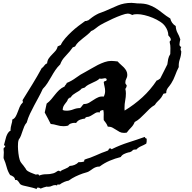

<svg xmlns="http://www.w3.org/2000/svg" viewBox="-20 -1106 1344 1344"><path d="M1249 -746.1Q1248 -717.8 1238.8 -691.4Q1229.5 -665 1231.4 -636.7Q1216.8 -608.4 1206.1 -578.6Q1195.3 -548.8 1178.7 -522.5Q1172.9 -512.7 1167 -505.9Q1161.1 -499 1155.8 -491.7Q1150.4 -484.4 1147 -476.1Q1143.6 -467.8 1143.6 -455.1Q1138.7 -451.2 1132.3 -451.7Q1126 -452.1 1123 -448.2Q1121.1 -445.3 1116.7 -436.5Q1112.3 -427.7 1108.4 -422.9Q1097.7 -409.2 1085 -397.5Q1072.3 -385.7 1063.5 -371.1Q1043 -359.4 1026.4 -343.3Q1009.8 -327.1 993.7 -310.5Q977.5 -293.9 960.4 -278.3Q943.4 -262.7 922.9 -252Q914.1 -229.5 897.9 -213.4Q881.8 -197.3 867.2 -177.7Q862.3 -176.8 857.4 -176.3Q852.5 -175.8 847.7 -175.8Q830.1 -175.8 817.4 -182.6Q804.7 -189.5 793 -197.3Q781.2 -205.1 767.6 -212.4Q753.9 -219.7 734.4 -219.7Q729.5 -233.4 722.2 -244.1Q714.8 -254.9 706.1 -265.6Q705.1 -276.4 705.6 -285.6Q706.1 -294.9 706.1 -304.7Q706.1 -313.5 705.6 -320.8Q705.1 -328.1 703.1 -335.9Q694.3 -335 686.5 -332Q678.7 -329.1 677.7 -318.4Q671.9 -320.3 668 -320.3Q656.2 -320.3 647.5 -314.9Q638.7 -309.6 629.4 -303.7Q620.1 -297.9 609.9 -292.5Q599.6 -287.1 586.9 -287.1Q585 -285.2 579.6 -283.2Q574.2 -281.2 576.2 -276.4Q557.6 -274.4 540.5 -268.1Q523.4 -261.7 512.7 -245.1Q508.8 -246.1 501 -246.1Q490.2 -246.1 477.1 -241.7Q463.9 -237.3 457 -226.6Q449.2 -224.6 440.4 -223.6Q431.6 -222.7 423.8 -222.7Q401.4 -222.7 379.4 -229.5Q357.4 -236.3 335 -238.3Q325.2 -257.8 314.5 -278.3Q303.7 -298.8 293 -318.4Q295.9 -334 299.8 -349.6Q303.7 -365.2 306.6 -380.9Q325.2 -394.5 338.9 -411.1Q352.5 -427.7 365.7 -444.3Q378.9 -460.9 394 -475.6Q409.2 -490.2 432.6 -501Q434.6 -507.8 439.9 -512.7Q445.3 -517.6 447.3 -525.4Q481.4 -539.1 512.2 -562Q543 -585 576.2 -601.6Q596.7 -612.3 619.1 -626Q641.6 -639.6 665 -651.4Q688.5 -663.1 712.4 -671.4Q736.3 -679.7 759.8 -679.7Q771.5 -679.7 782.2 -678.2Q793 -676.8 803.7 -675.8Q813.5 -664.1 825.2 -654.3Q836.9 -644.5 847.2 -633.8Q857.4 -623 864.3 -610.4Q871.1 -597.7 871.1 -581.1Q871.1 -567.4 864.3 -555.2Q857.4 -543 857.4 -529.3Q857.4 -519.5 860.8 -516.6Q864.3 -513.7 867.2 -506.8Q866.2 -495.1 857.4 -483.4Q861.3 -468.8 861.3 -452.1Q861.3 -426.8 856.4 -402.3Q851.6 -377.9 851.6 -352.5V-341.8Q851.6 -336.9 852.5 -332Q919.9 -373 976.6 -424.8Q1033.2 -476.6 1077.1 -543Q1085 -543.9 1089.8 -548.3Q1094.7 -552.7 1101.6 -556.6Q1115.2 -581.1 1126.5 -605.5Q1137.7 -629.9 1151.4 -655.3Q1153.3 -673.8 1157.2 -692.4Q1161.1 -710.9 1171.9 -727.5Q1171.9 -738.3 1172.4 -748.5Q1172.9 -758.8 1172.9 -768.6Q1172.9 -779.3 1171.9 -789.1Q1170.9 -798.8 1168 -808.6V-813.5Q1168 -818.4 1171.9 -820.3Q1175.8 -822.3 1175.8 -827.1Q1175.8 -835.9 1169.9 -844.2Q1164.1 -852.5 1158.2 -858.4Q1158.2 -875 1152.3 -891.1Q1146.5 -907.2 1136.7 -920.9Q1125 -938.5 1101.1 -954.1Q1077.1 -969.7 1048.8 -981.4Q1020.5 -993.2 991.7 -1000Q962.9 -1006.8 942.4 -1006.8Q932.6 -1006.8 923.3 -1005.9Q914.1 -1004.9 906.2 -1001Q889.6 -1010.7 874 -1010.7Q860.4 -1010.7 830.6 -1000Q800.8 -989.3 768.6 -974.6Q736.3 -960 707.5 -944.8Q678.7 -929.7 667 -920.9Q654.3 -912.1 644 -903.3Q633.8 -894.5 618.2 -888.7Q605.5 -874 590.3 -861.8Q575.2 -849.6 559.6 -837.4Q543.9 -825.2 529.8 -812Q515.6 -798.8 505.9 -781.2Q502 -778.3 497.1 -777.3Q492.2 -776.4 489.3 -774.4Q485.4 -769.5 479 -760.7Q472.7 -752 468.8 -747.1Q449.2 -724.6 430.7 -704.6Q412.1 -684.6 401.4 -655.3Q381.8 -636.7 367.2 -614.7Q352.5 -592.8 339.4 -569.3Q326.2 -545.9 312 -523.9Q297.9 -502 279.3 -483.4Q265.6 -453.1 250 -424.8Q234.4 -396.5 219.2 -367.7Q204.1 -338.9 189.9 -309.6Q175.8 -280.3 167 -248Q156.2 -236.3 149.9 -221.2Q143.6 -206.1 138.2 -189.9Q132.8 -173.8 127 -157.7Q121.1 -141.6 111.3 -128.9Q107.4 -118.2 106.4 -106Q105.5 -93.8 105.5 -81.1Q105.5 -72.3 106.4 -59.1Q107.4 -45.9 108.9 -32.7Q110.4 -19.5 112.8 -7.3Q115.2 4.9 118.2 13.7Q122.1 27.3 133.3 40Q144.5 52.7 152.3 64.5Q156.2 68.4 158.2 72.3Q160.2 76.2 163.1 81.1Q167 86.9 175.3 92.3Q183.6 97.7 193.4 101.6L212.9 109.4Q222.7 113.3 230.5 116.2Q234.4 116.2 237.8 115.2Q241.2 114.3 245.1 114.3Q249 114.3 251 117.2Q252.9 120.1 253.9 123Q278.3 113.3 303.2 113.8Q328.1 114.3 352.5 107.4Q362.3 104.5 369.1 100.1Q376 95.7 383.8 90.8Q384.8 90.8 387.2 89.8Q389.6 88.9 391.6 88.9Q393.6 88.9 396.5 90.8Q399.4 92.8 401.4 94.7Q408.2 87.9 417 84Q425.8 80.1 435.1 76.2Q444.3 72.3 452.6 67.9Q460.9 63.5 467.8 55.7Q486.3 54.7 502 48.3Q517.6 42 531.2 28.3Q533.2 29.3 538.1 29.3Q543 29.3 552.2 28.3Q561.5 27.3 566.4 25.4Q571.3 23.4 569.8 18.6Q568.4 13.7 573.2 10.7Q577.1 8.8 590.8 4.4Q604.5 0 611.3 -2Q631.8 -9.8 651.9 -18.6Q671.9 -27.3 692.4 -36.1Q703.1 -41 713.9 -43.9Q724.6 -46.9 734.4 -51.8Q740.2 -54.7 741.2 -61Q742.2 -67.4 752 -67.4Q755.9 -67.4 757.8 -64.5Q759.8 -61.5 763.7 -61.5L765.6 -63.5Q821.3 -90.8 878.4 -108.9Q935.5 -127 993.2 -147.5Q998 -135.7 1006.8 -135.7V-127Q1007.8 -113.3 1003.9 -100.6Q987.3 -90.8 967.8 -82.5Q948.2 -74.2 933.6 -58.6Q930.7 -59.6 926.8 -59.6Q913.1 -59.6 907.7 -52.7Q902.3 -45.9 891.6 -42Q888.7 -40 885.3 -40Q881.8 -40 878.9 -39.1Q863.3 -35.2 848.1 -27.8Q833 -20.5 825.2 -6.8Q786.1 2.9 748 19Q710 35.2 677.7 59.6Q659.2 59.6 645 66.4Q630.9 73.2 617.2 84Q613.3 85.9 608.9 89.4Q604.5 92.8 600.6 94.7Q590.8 99.6 580.6 102.1Q570.3 104.5 559.6 108.4Q534.2 117.2 508.8 129.4Q483.4 141.6 460.9 158.2Q444.3 161.1 428.2 168Q412.1 174.8 398.4 185.5Q394.5 186.5 391.6 186Q388.7 185.5 385.7 185.5Q377.9 185.5 379.9 193.4Q374 189.5 368.2 189.5Q354.5 189.5 343.3 195.3Q332 201.2 318.4 201.2H311.5Q308.6 201.2 306.6 200.2Q295.9 203.1 285.6 206.1Q275.4 209 264.6 213.9Q255.9 207 246.1 207Q235.4 207 237.3 217.8Q224.6 211.9 208 208Q191.4 204.1 175.3 200.2Q159.2 196.3 145.5 193.4Q131.8 190.4 125 185.5Q120.1 182.6 117.2 177.2Q114.3 171.9 110.4 166.5Q106.4 161.1 102.1 157.2Q97.7 153.3 91.8 153.3Q89.8 153.3 88.9 153.8Q87.9 154.3 85.9 154.3Q84 138.7 74.2 131.3Q64.5 124 50.8 119.1Q34.2 93.8 26.4 63Q18.6 32.2 5.9 3.9L4.9 -2Q4.9 -10.7 5.9 -20.5Q6.8 -30.3 6.8 -40Q6.8 -45.9 5.9 -51.3Q4.9 -56.6 4.9 -63.5Q4.9 -71.3 10.7 -73.7Q16.6 -76.2 16.6 -84Q16.6 -87.9 12.2 -87.4Q7.8 -86.9 7.8 -90.8L8.8 -93.8Q12.7 -105.5 15.6 -120.1Q18.6 -134.8 23.4 -148.9Q28.3 -163.1 35.6 -174.8Q43 -186.5 54.7 -192.4L53.7 -198.2Q53.7 -207 55.7 -216.3Q57.6 -225.6 60.1 -234.9Q62.5 -244.1 64.5 -252.4Q66.4 -260.7 65.4 -268.6Q81.1 -275.4 89.4 -290Q97.7 -304.7 104 -322.3Q110.4 -339.8 117.7 -357.4Q125 -375 138.7 -387.7Q140.6 -389.6 140.6 -392.6Q140.6 -394.5 139.2 -397Q137.7 -399.4 137.7 -403.3Q137.7 -405.3 138.7 -406.2Q172.9 -460.9 207 -516.6Q241.2 -572.3 272.5 -629.9Q278.3 -632.8 282.2 -637.2Q286.1 -641.6 290 -647Q293.9 -652.3 298.3 -656.2Q302.7 -660.2 309.6 -662.1Q311.5 -683.6 321.8 -697.8Q332 -711.9 344.2 -724.1Q356.4 -736.3 367.7 -749Q378.9 -761.7 383.8 -781.2L405.3 -791Q416 -814.5 436.5 -837.9Q457 -861.3 481 -883.8Q504.9 -906.2 530.3 -925.3Q555.7 -944.3 576.2 -959H581.1Q585.9 -959 588.9 -960.9Q591.8 -962.9 596.7 -962.9Q611.3 -974.6 626 -985.4Q640.6 -996.1 657.2 -1004.9Q670.9 -1012.7 686.5 -1017.6Q702.1 -1022.5 716.8 -1029.3Q761.7 -1049.8 805.2 -1067.9Q848.6 -1085.9 900.4 -1085.9Q913.1 -1085.9 925.3 -1084Q937.5 -1082 951.2 -1082Q990.2 -1082 1018.6 -1072.8Q1046.9 -1063.5 1070.8 -1048.3Q1094.7 -1033.2 1118.2 -1014.2Q1141.6 -995.1 1171.9 -976.6Q1179.7 -942.4 1210 -923.8Q1211.9 -894.5 1223.1 -875Q1234.4 -855.5 1242.2 -830.1L1238.3 -812.5Q1236.3 -803.7 1236.3 -794.9Q1236.3 -781.2 1249 -777.3Q1244.1 -770.5 1244.1 -761.7Q1244.1 -753.9 1249 -746.1ZM726.6 -549.8V-552.7Q721.7 -558.6 714.8 -558.6Q709 -558.6 703.1 -556.6Q697.3 -554.7 690.4 -554.7Q681.6 -554.7 677.7 -556.6Q667 -545.9 653.3 -539.1Q639.6 -532.2 625.5 -525.9Q611.3 -519.5 597.7 -512.2Q584 -504.9 573.2 -493.2L551.8 -486.3Q543.9 -476.6 533.2 -469.7Q522.5 -462.9 511.2 -456.5Q500 -450.2 490.2 -442.4Q480.5 -434.6 474.6 -422.9Q473.6 -423.8 471.7 -423.8Q466.8 -423.8 464.8 -418.9Q462.9 -414.1 457 -416Q454.1 -404.3 447.8 -395.5Q441.4 -386.7 435.1 -378.9Q428.7 -371.1 423.8 -360.8Q418.9 -350.6 418.9 -335.9Q428.7 -331.1 445.3 -331.1Q469.7 -331.1 493.2 -340.3Q516.6 -349.6 541 -349.6Q548.8 -356.4 553.7 -363.8Q558.6 -371.1 566.4 -377.9H569.3Q587.9 -377.9 604 -387.2Q620.1 -396.5 635.7 -407.2Q651.4 -418 668.5 -425.3Q685.5 -432.6 706.1 -429.7Q715.8 -448.2 715.8 -467.8Q715.8 -484.4 711.9 -500Q708 -515.6 706.1 -532.2Q710.9 -538.1 718.8 -539.1Q726.6 -540 726.6 -549.8Z"/></svg>

Font: RockSalt
Style: Regular
Weight: 400
Designer: Squid
Foundry: Font Diner, Inc DBA Sideshow
Version: Version 1.000